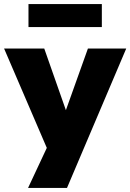

<svg xmlns="http://www.w3.org/2000/svg" viewBox="-29 -737 636 937"><path d="M108 180 218 -55V28L-9 -500H187L299 -181H286L400 -500H587L298 180ZM110 -605V-717H468V-605Z"/></svg>

Font: Nunito Sans 9pt Black
Style: Regular
Weight: 900
Version: Version 3.101;gftools[0.9.27]